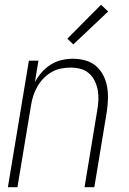

<svg xmlns="http://www.w3.org/2000/svg" viewBox="-20 -784 540 804"><path d="M13 0 101 -530H141L126 -440Q138 -462 154.5 -481Q171 -500 192.5 -513.5Q214 -527 238 -532.5Q262 -538 285 -538Q312 -538 337.5 -531Q363 -524 382 -507.5Q401 -491 412.5 -468.5Q424 -446 428.5 -420.5Q433 -395 432 -368Q431 -341 427 -315L375 0H334L387 -321Q391 -342 392 -363.5Q393 -385 389.5 -405.5Q386 -426 377 -444.5Q368 -463 353 -476.5Q338 -490 317.5 -495.5Q297 -501 276 -501Q256 -501 235.5 -497Q215 -493 196.5 -482.5Q178 -472 162.5 -456Q147 -440 136.5 -421.5Q126 -403 119.5 -383Q113 -363 110 -343L53 0ZM287 -598 262 -622 403 -764 433 -736Z"/></svg>

Font: Iosevka Curly XLtObl
Style: Regular
Weight: 200
Italic angle: -9°
Monospace: yes
Designer: Belleve Invis
Foundry: Belleve Invis
Version: Version 11.1.0; ttfautohint (v1.8.3)